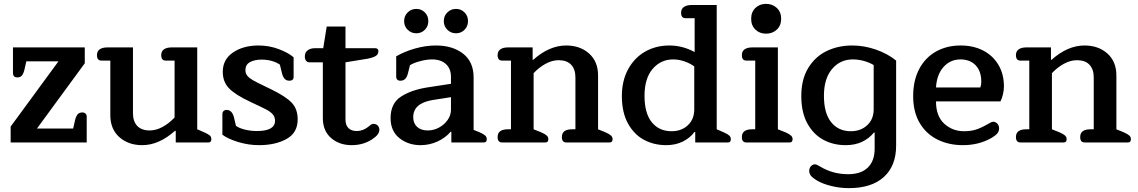

<svg xmlns="http://www.w3.org/2000/svg" viewBox="-20 -736 5879 992"><path d="M35 -82 282 -419H116L106 -375Q101 -355 93 -345.5Q85 -336 69 -336Q58 -336 52.5 -342Q47 -348 47 -357V-491H418V-409L171 -72H358L368 -116Q373 -136 381.5 -145.5Q390 -155 405 -155Q416 -155 422 -149Q428 -143 428 -135V0H35Z M550 -141V-423H504Q481 -423 481 -451Q481 -471 495 -481Q509 -491 534 -491H667V-151Q667 -109 689 -85.5Q711 -62 754 -62Q787 -62 820.5 -80.5Q854 -99 882 -129V-423H836Q813 -423 813 -451Q813 -471 827 -481Q841 -491 866 -491H999V-68L1036 -52Q1056 -43 1064 -36Q1072 -29 1072 -17Q1072 0 1057 0H888V-60H884Q801 14 715 14Q643 14 596.5 -27.5Q550 -69 550 -141Z M1129 -40V-148Q1129 -156 1134.5 -162Q1140 -168 1151 -168Q1179 -168 1189 -129L1199 -86Q1215 -74 1245 -66.5Q1275 -59 1307 -59Q1401 -59 1401 -112Q1401 -132 1389 -145.5Q1377 -159 1356 -170Q1335 -181 1273 -210Q1196 -246 1163.5 -279.5Q1131 -313 1131 -365Q1131 -429 1184 -465Q1237 -501 1316 -501Q1370 -501 1419.5 -482.5Q1469 -464 1497 -440V-337Q1497 -329 1491.5 -324Q1486 -319 1475 -319Q1460 -319 1451 -328.5Q1442 -338 1437 -357L1426 -402Q1409 -414 1384.5 -421Q1360 -428 1332 -428Q1295 -428 1271.5 -415Q1248 -402 1248 -374Q1248 -357 1257.5 -345Q1267 -333 1286 -322Q1305 -311 1349 -290L1382 -274Q1456 -238 1487 -205.5Q1518 -173 1518 -119Q1518 -50 1460.5 -18Q1403 14 1318 14Q1265 14 1211.5 -2Q1158 -18 1129 -40Z M1648 -126V-414H1580Q1568 -414 1561.5 -422Q1555 -430 1555 -444Q1555 -465 1569.5 -476Q1584 -487 1608 -487H1650L1668 -599H1765V-487H1919Q1926 -487 1930.5 -483Q1935 -479 1935 -472Q1935 -456 1922.5 -447.5Q1910 -439 1881 -433L1765 -414V-119Q1765 -89 1780.5 -74Q1796 -59 1823 -59Q1855 -59 1883 -81Q1886 -83 1893.5 -89.5Q1901 -96 1910 -96Q1923 -96 1931.5 -87.5Q1940 -79 1940 -65Q1940 -40 1901 -15Q1855 14 1797 14Q1733 14 1690.5 -23Q1648 -60 1648 -126Z M2068 -627Q2068 -654 2086.5 -672Q2105 -690 2131 -690Q2157 -690 2175 -672Q2193 -654 2193 -627Q2193 -600 2175 -582Q2157 -564 2131 -564Q2105 -564 2086.5 -582Q2068 -600 2068 -627ZM2273 -627Q2273 -654 2291.5 -672Q2310 -690 2336 -690Q2362 -690 2380 -672Q2398 -654 2398 -627Q2398 -600 2380 -582Q2362 -564 2336 -564Q2310 -564 2291.5 -582Q2273 -600 2273 -627ZM1998 -126Q1998 -202 2052 -237Q2106 -272 2192 -285L2310 -303V-339Q2310 -381 2284 -405Q2258 -429 2212 -429Q2184 -429 2150.5 -420Q2117 -411 2098 -399L2088 -358Q2083 -338 2073.5 -328.5Q2064 -319 2049 -319Q2038 -319 2032.5 -324.5Q2027 -330 2027 -338V-445Q2070 -470 2125 -485.5Q2180 -501 2232 -501Q2319 -501 2373 -458.5Q2427 -416 2427 -336V-65L2459 -52Q2479 -43 2487 -35.5Q2495 -28 2495 -17Q2495 0 2480 0H2312V-55H2308Q2282 -24 2240.5 -5Q2199 14 2153 14Q2089 14 2043.5 -22.5Q1998 -59 1998 -126ZM2310 -169V-234L2214 -219Q2115 -202 2115 -131Q2115 -99 2135 -80.5Q2155 -62 2190 -62Q2221 -62 2248.5 -77Q2276 -92 2293 -116.5Q2310 -141 2310 -169Z M2551 -28Q2551 -68 2604 -68H2620V-423H2574Q2551 -423 2551 -451Q2551 -471 2565 -481Q2579 -491 2604 -491H2732V-427H2735Q2818 -501 2905 -501Q2977 -501 3023.5 -459.5Q3070 -418 3070 -346V-68L3109 -52Q3129 -43 3137 -35.5Q3145 -28 3145 -17Q3145 0 3130 0H2906Q2883 0 2883 -28Q2883 -68 2936 -68H2953V-336Q2953 -378 2931 -401.5Q2909 -425 2866 -425Q2833 -425 2799 -406.5Q2765 -388 2737 -358V-68L2777 -52Q2797 -43 2805 -35.5Q2813 -28 2813 -17Q2813 0 2798 0H2574Q2551 0 2551 -28Z M3193 -240Q3193 -319 3225.5 -378.5Q3258 -438 3313.5 -469.5Q3369 -501 3438 -501Q3507 -501 3569 -467V-642H3522Q3499 -642 3499 -670Q3499 -690 3513.5 -700Q3528 -710 3552 -710H3683V-68L3720 -52Q3740 -43 3748 -35.5Q3756 -28 3756 -17Q3756 0 3741 0H3572V-54H3568Q3545 -23 3507.5 -4.5Q3470 14 3422 14Q3359 14 3307.5 -13.5Q3256 -41 3224.5 -98Q3193 -155 3193 -240ZM3567 -171V-393Q3545 -409 3516 -419Q3487 -429 3458 -429Q3394 -429 3352 -380Q3310 -331 3310 -241Q3310 -151 3347.5 -104.5Q3385 -58 3450 -58Q3501 -58 3534 -89Q3567 -120 3567 -171Z M3861 -639Q3861 -674 3883 -695Q3905 -716 3938 -716Q3971 -716 3993.5 -695Q4016 -674 4016 -639Q4016 -604 3993.5 -583Q3971 -562 3938 -562Q3905 -562 3883 -583Q3861 -604 3861 -639ZM3813 -28Q3813 -68 3866 -68H3882V-423H3836Q3813 -423 3813 -451Q3813 -471 3827 -481Q3841 -491 3866 -491H3999V-68L4039 -52Q4059 -43 4067 -35.5Q4075 -28 4075 -17Q4075 0 4060 0H3836Q3813 0 3813 -28Z M4200 196Q4180 184 4170.5 173Q4161 162 4161 147Q4161 132 4170 122.5Q4179 113 4191 113Q4196 113 4203 116.5Q4210 120 4220 126Q4284 164 4362 164Q4429 164 4464 129.5Q4499 95 4499 33V-51H4495Q4471 -21 4434.5 -3.5Q4398 14 4349 14Q4286 14 4234.5 -13.5Q4183 -41 4151.5 -98Q4120 -155 4120 -240Q4120 -326 4156 -385Q4192 -444 4251.5 -472.5Q4311 -501 4383 -501Q4444 -501 4505 -480Q4566 -459 4610 -423V16Q4610 121 4546.5 178.5Q4483 236 4366 236Q4320 236 4275 225Q4230 214 4200 196ZM4494 -171V-400Q4472 -413 4444 -421Q4416 -429 4386 -429Q4321 -429 4279 -379.5Q4237 -330 4237 -241Q4237 -151 4274.5 -104.5Q4312 -58 4376 -58Q4427 -58 4460.5 -89Q4494 -120 4494 -171Z M4698 -239Q4698 -321 4729.5 -380Q4761 -439 4816.5 -470Q4872 -501 4943 -501Q5009 -501 5059.5 -475Q5110 -449 5138.5 -401Q5167 -353 5167 -289Q5167 -271 5162 -249Q5157 -227 5149 -212H4816Q4816 -136 4858.5 -97Q4901 -58 4961 -58Q4996 -58 5022.5 -66.5Q5049 -75 5082 -94Q5086 -96 5095.5 -101.5Q5105 -107 5111 -107Q5124 -107 5133 -97Q5142 -87 5142 -72Q5142 -58 5133 -47Q5124 -36 5104 -24Q5038 14 4955 14Q4882 14 4823.5 -15Q4765 -44 4731.5 -101Q4698 -158 4698 -239ZM5045 -284Q5050 -297 5050 -314Q5050 -368 5021 -398.5Q4992 -429 4942 -429Q4890 -429 4855 -390Q4820 -351 4816 -284Z M5229 -28Q5229 -68 5282 -68H5298V-423H5252Q5229 -423 5229 -451Q5229 -471 5243 -481Q5257 -491 5282 -491H5410V-427H5413Q5496 -501 5583 -501Q5655 -501 5701.5 -459.5Q5748 -418 5748 -346V-68L5787 -52Q5807 -43 5815 -35.5Q5823 -28 5823 -17Q5823 0 5808 0H5584Q5561 0 5561 -28Q5561 -68 5614 -68H5631V-336Q5631 -378 5609 -401.5Q5587 -425 5544 -425Q5511 -425 5477 -406.5Q5443 -388 5415 -358V-68L5455 -52Q5475 -43 5483 -35.5Q5491 -28 5491 -17Q5491 0 5476 0H5252Q5229 0 5229 -28Z"/></svg>

Font: Maitree Semibold
Style: Regular
Weight: 600
Designer: CadsonDemak Team
Foundry: CadsonDemak
Version: Version 1.000